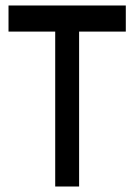

<svg xmlns="http://www.w3.org/2000/svg" viewBox="-20 -679 488 699"><path d="M438 -659V-564H268V0H181V-564H11V-659Z"/></svg>

Font: hexutelugu05
Style: Book
Weight: 400
Designer: Jelle Bosma - Monotype Design Team
Foundry: Monotype Imaging Inc.
Version: Version 2.003